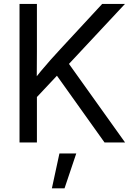

<svg xmlns="http://www.w3.org/2000/svg" viewBox="-20 -748 699 1008"><path d="M145 -208V-312.5Q169.9 -344.7 194.8 -374.8Q219.7 -404.8 245.6 -433.8Q271.5 -462.9 298.3 -491.7L516.6 -727.5H636.2L325.7 -395L321.3 -395.5ZM82.5 0V-727.5H173.8V-477.1L172.9 -321.3L173.8 -276.4V0ZM528.8 0 264.2 -371.1 320.8 -442.4 636.7 0ZM252.4 240.7 292 57.6H380.4L318.8 240.7Z"/></svg>

Font: Inter 20pt
Style: Regular
Weight: 400
Version: Version 4.001;git-66647c0bb